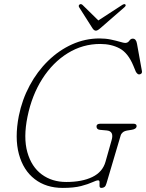

<svg xmlns="http://www.w3.org/2000/svg" viewBox="-20 -902 714 939"><path d="M467 -714Q496.5 -714 522.5 -708.5Q548.5 -703 567 -697.5Q585.5 -692 592 -692Q605 -692 612.2 -702.5Q619.5 -713 629 -713Q646 -713 650 -688L674 -555Q675.5 -546 670.8 -542Q666 -538 660 -538Q655 -538 650.2 -543.2Q645.5 -548.5 644 -552L632 -581Q606.5 -642.5 565.8 -664.8Q525 -687 470 -687Q384.5 -687 311.5 -642Q238.5 -597 187.2 -516.8Q136 -436.5 114.5 -331.5Q93.5 -229 113.8 -157.5Q134 -86 184.2 -49Q234.5 -12 304 -12Q381.5 -12 431.8 -36.5Q482 -61 496 -111L526 -217Q538.5 -260.5 502 -264L469 -267Q452 -268.5 452 -284Q452 -297 472 -297H632Q649.5 -297 648 -283Q646 -270.5 623 -267L604 -264Q588.5 -261.5 580.5 -254.8Q572.5 -248 570 -239L501 -6Q497.5 7.5 491.2 12.2Q485 17 476 17Q467 17 466.8 7.8Q466.5 -1.5 466.8 -10.8Q467 -20 460 -20Q451.5 -20 431.8 -10.8Q412 -1.5 376.8 7.8Q341.5 17 287 17Q205.5 17 149.8 -26Q94 -69 72.5 -148.2Q51 -227.5 72 -335Q88 -414.5 125 -483.5Q162 -552.5 215 -604.2Q268 -656 332.2 -685Q396.5 -714 467 -714ZM470 -763.5Q457 -752 449 -752Q440 -752 432.5 -763.5L367 -866.5Q362 -875.5 370 -880.5Q376.5 -884 383.5 -878L461 -802L578 -878Q588 -884 592.5 -880.5Q598.5 -875.5 588.5 -866.5Z"/></svg>

Font: Fraunces 9pt S100 Thin
Style: Italic
Weight: 100
Italic angle: -16°
Version: Version 1.000; ttfautohint (v1.8.3)